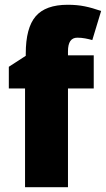

<svg xmlns="http://www.w3.org/2000/svg" viewBox="-20 -785 444 805"><path d="M373 -414H265V0H85V-414H17V-505L88 -551V-560Q88 -668 129.5 -716.5Q171 -765 264 -765Q303 -765 335 -758.5Q367 -752 404 -739L367 -617Q353 -621 337 -624Q321 -627 304 -627Q265 -627 265 -570V-553H373Z"/></svg>

Font: Noto Sans Khmer UI SemiCondensed Black
Style: Regular
Weight: 900
Width: 4
Designer: Danh Hong and the Monotype Design Team
Foundry: Monotype Imaging Inc.
Version: Version 2.002; ttfautohint (v1.8.4.7-5d5b)